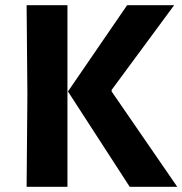

<svg xmlns="http://www.w3.org/2000/svg" viewBox="-20 -723 706 743"><path d="M482 0 243 -369 472 -703H654L412 -375V-369L666 0ZM83 0 86 -358 83 -703H241V0Z"/></svg>

Font: Ruda SemiBold
Style: Bold
Weight: 900
Designer: Mariela Monsalve and Angelina Sanchez
Foundry: Mariela Monsalve and Angelina Sanchez
Version: Version 2.000